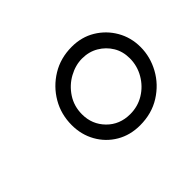

<svg xmlns="http://www.w3.org/2000/svg" viewBox="-75 -823 554 554"><g transform="rotate(-45 202.0 -546.0)"><path d="M232 -396Q192 -396 160.5 -414.5Q129 -433 111 -465Q93 -497 93 -536Q93 -580 114 -616Q135 -652 171 -674Q207 -696 253 -696Q293 -696 324.5 -677Q356 -658 374.5 -626Q393 -594 393 -555Q393 -515 373 -478.5Q353 -442 316.5 -419Q280 -396 232 -396ZM235 -439Q266 -439 291.5 -454.5Q317 -470 332.5 -496.5Q348 -523 348 -554Q348 -582 335 -603.5Q322 -625 300 -638Q278 -651 250 -651Q223 -651 196.5 -636.5Q170 -622 153 -596Q136 -570 136 -537Q136 -496 164 -467.5Q192 -439 235 -439Z"/></g></svg>

Font: Chivo Medium Thin
Style: Italic
Weight: 250
Italic angle: -8.05°
Version: Version 2.002